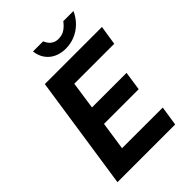

<svg xmlns="http://www.w3.org/2000/svg" viewBox="-257 -1031 1150 1150"><g transform="rotate(-45 318.0 -455.5)"><path d="M44.3 0 152.1 -723H635.9L616.8 -599.8H278.4L252.9 -424.5H545.7L527.9 -303.8H234.1L207.6 -124.5L552.2 -124.2L533.1 0ZM391.7 -783.8Q351 -783.8 318.6 -798.7Q286.2 -813.6 265.7 -842Q245.2 -870.4 239.9 -911.3H325.8Q331.6 -897.5 341 -884.9Q350.4 -872.2 365.3 -864.2Q380.2 -856.2 402.5 -856.2Q435 -856.2 458 -872.8Q480.9 -889.4 496.6 -911.3H582.8Q565.5 -872.3 536.6 -843.7Q507.6 -815 470.5 -799.4Q433.3 -783.8 391.7 -783.8Z"/></g></svg>

Font: Public Sans Thin
Style: Italic
Weight: 100
Italic angle: -8°
Designer: The Public Sans project authors (U.S. Web Design System). Libre Franklin designed by Pablo Impallari and Rodrigo Fuenzal
Version: Version 2.000